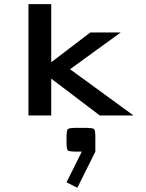

<svg xmlns="http://www.w3.org/2000/svg" viewBox="-20 -557 703 926"><path d="M439.9 174.3 353 348.6 300.8 322.3 374.5 174.3H349.6Q313 174.3 306.9 168.2Q300.8 162.1 300.8 125.5V108.4Q300.8 71.8 306.9 65.7Q313 59.6 349.6 59.6H391.1Q427.7 59.6 433.8 65.7Q439.9 71.8 439.9 108.4ZM227.1 0H117.2V-537.1H227.1V-256.8L415.5 -400.4H562L317.9 -223.1L624 0H461.4L227.1 -177.7Z"/></svg>

Font: Squarish Sans CT
Style: Regular
Weight: 400
Version: Version 0.9